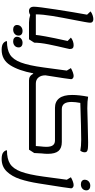

<svg xmlns="http://www.w3.org/2000/svg" viewBox="583 -1398 1180 2387"><g transform="rotate(90 1173.5 -205.0)"><path d="M304 -60 291 25H260Q214 25 166 10Q143 25 117 25Q92 25 78 9.5Q64 -6 64 -36Q64 -86 98.5 -310.5Q133 -535 163 -697L122 -740Q141 -756 169 -765.5Q197 -775 218 -775Q239 -775 251 -765Q263 -755 263 -735Q263 -719 253.5 -667Q244 -615 232 -553Q199 -386 179 -264.5Q159 -143 159 -61V-60Z M590 -480 581 -439Q553 -322 532 -218Q511 -114 511 -40L469 25H290L303 -60H415Q416 -85 433 -180Q450 -275 490 -455L448 -496Q467 -512 493 -521Q519 -530 543 -530Q568 -530 579 -518.5Q590 -507 590 -480ZM291 175Q291 144 312.5 124.5Q334 105 367 105Q392 105 407.5 118Q423 131 423 153Q423 184 402 203Q381 222 347 222Q322 222 306.5 209Q291 196 291 175ZM438 175Q438 144 459.5 124.5Q481 105 514 105Q539 105 554.5 118Q570 131 570 153Q570 184 549 203Q528 222 494 222Q469 222 453.5 209Q438 196 438 175Z M1060 -60 1047 25H980Q923 25 898 -27H892Q858 153 791 259Q724 365 599 365Q542 365 517 344Q492 323 492 299Q599 299 660 260.5Q721 222 757.5 125.5Q794 29 819 -156L858 -445L827 -496Q855 -512 881.5 -521Q908 -530 925 -530Q943 -530 954 -520Q965 -510 965 -499Q965 -479 917 -179Q917 -125 944 -92.5Q971 -60 1020 -60Z M1893 -208Q1893 -174 1888 -132Q1883 -65 1883 -40L1841 25H1045L1058 -60H1796Q1796 -71 1800 -111Q1806 -163 1806 -190Q1806 -246 1786.5 -272Q1767 -298 1727 -298H1321Q1243 -298 1202 -351Q1161 -404 1161 -511Q1161 -598 1183 -710Q1236 -700 1327 -700Q1393 -700 1515 -705Q1720 -710 1750 -710Q1800 -710 1826 -707Q1852 -704 1863 -695Q1874 -686 1874 -668Q1874 -639 1854 -613Q1799 -624 1718 -624Q1586 -624 1260 -613Q1248 -551 1248 -503Q1248 -383 1337 -383H1746Q1822 -383 1857.5 -341.5Q1893 -300 1893 -208Z M2322 -499Q2322 -480 2261 -97Q2240 37 2207 137Q2174 237 2113 301Q2052 365 1956 365Q1899 365 1874 344Q1849 323 1849 299Q1956 299 2017 260.5Q2078 222 2114.5 125.5Q2151 29 2176 -156L2215 -445L2184 -496Q2212 -512 2238.5 -521Q2265 -530 2282 -530Q2300 -530 2311 -520Q2322 -510 2322 -499ZM2215 -667Q2215 -698 2236.5 -717.5Q2258 -737 2291 -737Q2316 -737 2331.5 -724Q2347 -711 2347 -689Q2347 -658 2326 -639Q2305 -620 2271 -620Q2246 -620 2230.5 -633Q2215 -646 2215 -667Z"/></g></svg>

Font: Lemonada Light
Style: Regular
Weight: 300
Designer: Mohamed Gaber (Arabic) Eduardo Tunni (Latin)
Foundry: Kief Type Foundry
Version: Version 3.006